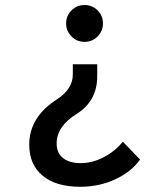

<svg xmlns="http://www.w3.org/2000/svg" viewBox="-20 -547 626 753"><path d="M294.9 185.5Q199.7 185.5 147.2 142.1Q94.7 98.6 94.7 20.5Q94.7 -87.9 203.1 -157.2Q265.6 -197.8 265.6 -254.9V-294.9H361.3V-248Q361.3 -151.4 281.2 -100.6Q202.1 -51.8 202.1 15.6Q202.1 52.2 226.8 72.5Q251.5 92.8 295.9 92.8Q341.8 92.8 386.2 69.8Q430.7 46.9 461.9 8.8L529.3 78.6Q495.1 127 431.9 156.2Q368.7 185.5 294.9 185.5ZM311.5 -527.3Q341.8 -527.3 362.8 -506.3Q383.8 -485.4 383.8 -455.1Q383.8 -425.3 362.8 -404.1Q341.8 -382.8 311.5 -382.8Q281.7 -382.8 260.5 -404.1Q239.3 -425.3 239.3 -455.1Q239.3 -485.4 260.5 -506.3Q281.7 -527.3 311.5 -527.3Z"/></svg>

Font: CaskaydiaCove NFP
Style: Regular
Weight: 400
Designer: Aaron Bell
Foundry: Saja Typeworks
Version: Version 2111.001; VTT 6.35;Nerd Fonts 3.1.1